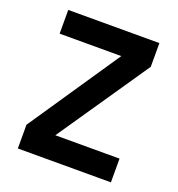

<svg xmlns="http://www.w3.org/2000/svg" viewBox="-126 -798 839 903"><g transform="rotate(20 293.0 -346.5)"><path d="M62.5 0H528.3V-118.7H207L518.6 -574.7V-693.4H62.5V-574.7H371.1L62.5 -118.7Z"/></g></svg>

Font: Cascadia Code
Style: Bold
Weight: 700
Monospace: yes
Designer: Aaron Bell
Foundry: Saja Typeworks
Version: Version 2404.023